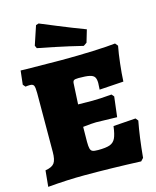

<svg xmlns="http://www.w3.org/2000/svg" viewBox="-129 -962 860 1060"><g transform="rotate(-15 301.5 -432.5)"><path d="M588 -215Q571 -127 560 -9L545 7Q377 0 224 0Q126 0 13 10L22 -82Q60 -88 73.5 -106.5Q87 -125 87 -170L88 -505Q88 -538 83 -548.5Q78 -559 61 -559Q47 -559 35 -557L23 -571L32 -650Q52 -650 63 -649Q185 -647 265 -647Q359 -647 445.5 -650.5Q532 -654 574 -659L587 -643Q579 -602 572.5 -545Q566 -488 564 -444L426 -435L428 -472Q428 -495 420.5 -506.5Q413 -518 392.5 -522.5Q372 -527 330 -527Q309 -527 302.5 -522Q296 -517 296 -500L290 -387L372 -386Q412 -386 482 -392L494 -378L480 -263Q384 -266 360 -266Q339 -266 285 -260L284 -175Q284 -148 287.5 -135.5Q291 -123 300.5 -119Q310 -115 332 -115Q377 -115 399 -123Q421 -131 431.5 -152.5Q442 -174 448 -221L576 -230ZM150 -746 143 -762 179 -870 195 -875Q217 -866 292 -835Q367 -804 444 -775L423 -704L404 -691Q327 -710 249.5 -726Q172 -742 150 -746Z"/></g></svg>

Font: Alegreya SC Black
Style: Regular
Weight: 900
Designer: Juan Pablo del Peral
Foundry: Huerta Tipografica
Version: Version 2.007; ttfautohint (v1.6)